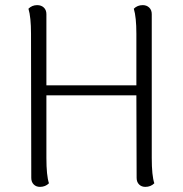

<svg xmlns="http://www.w3.org/2000/svg" viewBox="-20 -719 713 749"><path d="M582 -4Q568 10 547 10Q532 10 522.5 0.5Q513 -9 513 -25L512 -347H161V-103Q161 -34 171 -4Q157 10 136 10Q121 10 111.5 0.5Q102 -9 102 -25L101 -587Q101 -652 91 -685Q105 -699 125 -699Q141 -699 151 -689.5Q161 -680 161 -664V-386H512V-587Q512 -652 502 -685Q516 -699 537 -699Q552 -699 562 -689.5Q572 -680 572 -664V-103Q572 -34 582 -4Z"/></svg>

Font: Arima Madurai Light
Style: Regular
Weight: 300
Designer: Joana Correia and Natanael Gama
Foundry: NDISCOVER
Version: Version 1.020